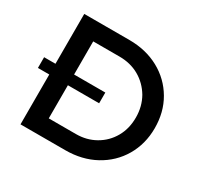

<svg xmlns="http://www.w3.org/2000/svg" viewBox="-150 -877 1085 1054"><g transform="rotate(30 393.0 -350.0)"><path d="M572 -655C517 -685 454 -700 385 -700H98V-384H26V-316H98V0H382C452 0 515 -15 570 -45C625 -75 669 -117 700 -170C731 -223 747 -283 747 -350C747 -417 732 -477 701 -530C670 -583 627 -625 572 -655ZM510 -137C473 -116 433 -106 388 -106H216V-316H414V-384H216V-594H383C428 -594 470 -584 507 -563C544 -542 574 -512 596 -475C617 -438 628 -396 628 -349C628 -302 618 -261 597 -224C576 -187 547 -158 510 -137Z"/></g></svg>

Font: Argentum Sans
Style: Regular
Weight: 400
Designer: Julieta Ulanovsky
Foundry: Julieta Ulanovsky
Version: Version 5.001;March 29, 2019;FontCreator 11.5.0.2425 64-bit